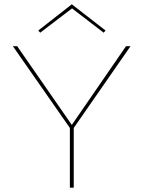

<svg xmlns="http://www.w3.org/2000/svg" viewBox="-20 -873 667 893"><path d="M323 -278V0H305V-278L40 -658H60L314 -292L566 -658H587ZM462 -721 315 -834 167 -721 158 -731 314 -853 471 -731Z"/></svg>

Font: Ysabeau Thin
Style: Regular
Weight: 200
Designer: Christian Thalmann (Catharsis Fonts)
Version: Version 0.003